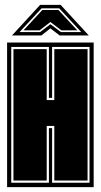

<svg xmlns="http://www.w3.org/2000/svg" viewBox="-20 -765 412 785"><path d="M9 0V-591H363V0ZM26 -18H180V-241H193V-18H346V-573H193V-365H180V-573H26ZM35 -27V-564H171V-356H202V-564H338V-27H202V-250H171V-27ZM144 -745H228L343 -620H224L186 -649L149 -620H29ZM60 -634H144L186 -666L229 -634H312L222 -731H150ZM76 -641 153 -724H219L296 -641H231L186 -675L142 -641Z"/></svg>

Font: Alumni Sans Collegiate One
Style: Regular
Weight: 400
Designer: Robert E. Leuschke
Foundry: Robert E. Leuschke
Version: Version 1.100